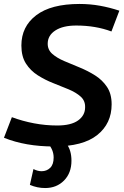

<svg xmlns="http://www.w3.org/2000/svg" viewBox="-38 -730 624 970"><path d="M565 -676 525 -571Q445 -601 347 -601Q280 -601 241.5 -576Q203 -551 203 -509Q203 -478 226.5 -457.5Q250 -437 286.5 -421.5Q323 -406 364.5 -389Q406 -372 442.5 -349Q479 -326 502.5 -291Q526 -256 526 -203Q526 -106 453.5 -48Q381 10 234 10Q91 10 -18 -34L22 -138Q76 -118 134 -107Q192 -96 251 -96Q321 -96 356.5 -121.5Q392 -147 392 -188Q393 -221 369.5 -242Q346 -263 309 -278.5Q272 -294 231 -310Q190 -326 153 -349.5Q116 -373 93 -409Q70 -445 70 -500Q70 -596 145 -653Q220 -710 364 -710Q417 -710 467 -701Q517 -692 565 -676ZM113 204 131 124Q152 135 172 135Q198 135 215.5 118Q233 101 233 66Q233 27 205 -4L297 -5Q323 28 323 82Q323 144 285.5 182Q248 220 190 220Q150 220 113 204Z"/></svg>

Font: Georama SemiBold
Style: Italic
Weight: 600
Italic angle: -9°
Designer: Jean-Baptiste Levee
Foundry: Production Type
Version: Version 1.000